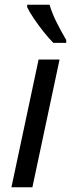

<svg xmlns="http://www.w3.org/2000/svg" viewBox="-20 -786 298 806"><path d="M28 0 142 -536H230L116 0ZM204 -606Q185 -625 163.5 -652Q142 -679 123 -707Q104 -735 94 -756V-766H188Q199 -729 218.5 -690.5Q238 -652 258 -618V-606Z"/></svg>

Font: Noto IKEA Latin
Style: Italic
Weight: 400
Italic angle: -12°
Designer: Monotype Design Team
Foundry: Monotype Imaging Inc.
Version: Version 1.0